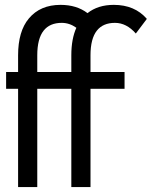

<svg xmlns="http://www.w3.org/2000/svg" viewBox="-20 -762 626 782"><path d="M53.7 0V-400.4H4.9V-468.8H53.7V-536.6Q53.7 -634.8 97.7 -687Q144 -742.2 226.6 -742.2Q292.5 -742.2 336.4 -708.5Q378.9 -742.2 443.4 -742.2Q528.8 -742.2 578.1 -685.1L533.2 -625.5Q495.1 -668.9 448.2 -668.9Q399.4 -668.9 374.5 -637.2Q348.6 -604.5 348.6 -536.6V-468.8H487.3V-400.4H348.6V0H270.5V-400.4H131.8V0ZM131.8 -468.8H270.5V-536.6Q270.5 -603.5 291 -648.9Q263.2 -668.9 231.4 -668.9Q182.6 -668.9 157.7 -637.2Q131.8 -604.5 131.8 -536.6Z"/></svg>

Font: Consola Mono
Style: Book
Weight: 400
Monospace: yes
Designer: Wojciech Kalinowski "wmk69" (wmk69@o2.pl)
Foundry: Wojciech Kalinowski "wmk69" (wmk69@o2.pl)
Version: Version 2.1.0